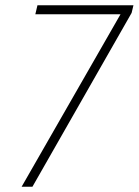

<svg xmlns="http://www.w3.org/2000/svg" viewBox="-20 -708 526 728"><path d="M62 0 437 -654H114L122 -688H486L479 -659L103 0Z"/></svg>

Font: Saira SemiCondensed Thin
Style: Italic
Weight: 250
Width: 4
Italic angle: -12°
Designer: Hector Gatti with collaboration of the Omnibus-Type team
Foundry: Omnibus-Type
Version: Version 1.101